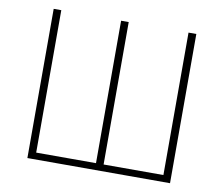

<svg xmlns="http://www.w3.org/2000/svg" viewBox="-79 -823 1072 920"><g transform="rotate(10 456.5 -363.0)"><path d="M110 0H804V-726H766V-33H475V-726H438V-33H147V-726H110Z"/></g></svg>

Font: Harano Aji Gothic KR ExtraLight
Style: Regular
Weight: 250
Foundry: Masamichi Hosoda
Version: HaranoAjiGothicKR-ExtraLight version 20220220;ttx 4.29.1